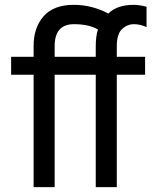

<svg xmlns="http://www.w3.org/2000/svg" viewBox="-20 -769 638 794"><path d="M376 -534V-579Q376 -618 385 -647Q348 -669 286 -669Q206 -669 206 -578V-534ZM463 5H376V-460H206V5H119V-460H26V-534H119V-579Q119 -655 160.5 -702Q202 -749 285 -749Q360 -749 428 -713Q464 -749 533 -749Q556 -749 586 -741V-657Q559 -669 534 -669Q506 -669 484.5 -648.5Q463 -628 463 -578V-534H580V-460H463Z"/></svg>

Font: LXGW 975 Gothic SC
Style: Regular
Weight: 400
Version: Version 2.01;February 25, 2021